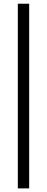

<svg xmlns="http://www.w3.org/2000/svg" viewBox="-20 -832 259 1057"><path d="M78.1 205.1V-811.5H140.6V205.1Z"/></svg>

Font: Reddit Sans Condensed
Style: Regular
Weight: 400
Designer: Stephen Hutchings
Foundry: Reddit
Version: Version 1.014